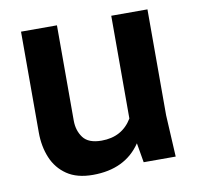

<svg xmlns="http://www.w3.org/2000/svg" viewBox="-66 -598 695 679"><g transform="rotate(-10 281.5 -258.5)"><path d="M215 13Q158 13 122 -11.5Q86 -36 69 -77Q52 -118 52 -168V-530H181V-188Q181 -152 200 -126.5Q219 -101 266 -101Q340 -101 376 -161V-530H506V-150L514 0H399L387 -70Q331 13 215 13Z"/></g></svg>

Font: Tanohe Sans SemiBold
Style: Regular
Weight: 600
Designer: Village Type and Design LLC & Cristiano Sobral
Foundry: Cooper Hewitt Smithsonian Design Museum
Version: Version 1.00;September 29, 2021;FontCreator 13.0.0.2655 64-b